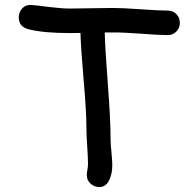

<svg xmlns="http://www.w3.org/2000/svg" viewBox="-20 -760 754 784"><path d="M665 -616.7Q628.9 -616.7 553.7 -622.6Q480.5 -627.9 442.4 -627.4H407.7Q409.2 -560.1 420.9 -408.7Q431.6 -267.6 431.6 -189.5Q431.6 -172.4 435.1 -137.7Q438.5 -103 438.5 -85.4Q438.5 -52.2 427.7 -28.3Q414.1 3.9 385.3 3.9Q365.7 3.9 350.1 -9.8Q334.5 -23.4 334.5 -44.9Q334.5 -52.2 336.9 -66.9Q339.4 -81.5 339.4 -88.9Q339.4 -112.8 336.2 -160.6Q333 -208.5 333 -232.9Q333 -302.7 321.8 -429.2Q310.1 -565.9 308.6 -625.5L264.2 -625Q157.2 -625 96.2 -640.6Q56.6 -650.9 56.6 -689Q56.6 -709 69.3 -724.1Q84 -741.2 106.9 -739.7Q124 -738.8 185.1 -731Q233.9 -725.1 264.2 -725.1Q293.5 -725.1 353 -726.3Q412.6 -727.5 441.9 -727.5Q479.5 -727.5 553.5 -722.2Q627.4 -716.8 665 -716.8Q686 -716.8 700.2 -702.4Q714.4 -688 714.4 -666.5Q714.4 -645.5 700.2 -631.1Q686 -616.7 665 -616.7Z"/></svg>

Font: Righma Çiddhi
Style: Regular
Weight: 400
Designer: R.S. Wihananto
Foundry: R.S. Wihananto
Version: Version 2.0.1